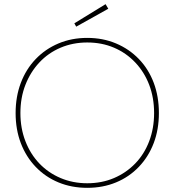

<svg xmlns="http://www.w3.org/2000/svg" viewBox="-20 -892 838 922"><path d="M55 -349Q55 -428 80 -494Q105 -560 151.5 -608.5Q198 -657 261 -683.5Q324 -710 399 -710Q474 -710 537 -683.5Q600 -657 646.5 -609Q693 -561 718 -495Q743 -429 743 -349Q743 -270 718 -204.5Q693 -139 646.5 -90.5Q600 -42 537 -16Q474 10 399 10Q324 10 261 -16Q198 -42 151.5 -90.5Q105 -139 80 -204.5Q55 -270 55 -349ZM720 -349Q720 -423 696.5 -484.5Q673 -546 629.5 -592Q586 -638 527.5 -663Q469 -688 399 -688Q330 -688 271 -663Q212 -638 169 -592Q126 -546 102 -484.5Q78 -423 78 -349Q78 -276 102 -214Q126 -152 169 -107Q212 -62 271 -37Q330 -12 399 -12Q469 -12 527.5 -37Q586 -62 629.5 -107Q673 -152 696.5 -214Q720 -276 720 -349ZM346 -764 337 -780 487 -872 500 -850Z"/></svg>

Font: Mach Thin
Style: Regular
Weight: 250
Version: Version 1.002